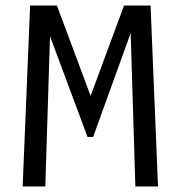

<svg xmlns="http://www.w3.org/2000/svg" viewBox="-20 -675 654 695"><path d="M429 -655H525L552 0H470L453 -555L317 -179H297L161 -544L144 0H62L89 -655H186L308 -328Z"/></svg>

Font: Intel One Mono
Style: Regular
Weight: 400
Monospace: yes
Designer: Fred Shallcrass
Foundry: Frere-Jones Type LLC
Version: Version 1.400;hotconv 1.1.0;makeotfexe 2.6.0;FJTRelease1.4